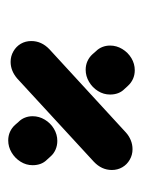

<svg xmlns="http://www.w3.org/2000/svg" viewBox="40 -496 351 472"><g transform="rotate(90 216.0 -259.5)"><path d="M265.2 -163.7Q265.2 -179.6 273.7 -193.7Q282.2 -207.8 296.1 -216.1Q310 -224.4 325.9 -224.4Q337.4 -224.4 347.4 -220Q357.4 -215.6 364.1 -207.8L372.2 -198.9Q385.6 -185.6 385.6 -163.7Q385.6 -147.8 377 -134.1Q368.5 -120.4 354.4 -112Q340.4 -103.7 324.8 -103.7Q313.3 -103.7 303.5 -108.1Q293.7 -112.6 286.7 -120.4L278.9 -129.3Q272.2 -135.9 268.7 -144.8Q265.2 -153.7 265.2 -163.7ZM131.5 -109.6Q117.4 -109.6 105.6 -116.5Q93.7 -123.3 87 -134.8Q80.4 -146.3 80.4 -160.4Q80.4 -185.6 100.4 -204.8L305.2 -393Q313.7 -400.7 324.3 -405Q334.8 -409.3 346.3 -409.3Q360.4 -409.3 372.2 -402.4Q384.1 -395.6 390.7 -384.1Q397.4 -372.6 397.4 -358.5Q397.4 -333.3 377 -314.1L172.6 -125.9Q153.7 -109.6 131.5 -109.6ZM91.5 -354.1Q91.5 -370 100 -384.1Q108.5 -398.1 122.4 -406.5Q136.3 -414.8 152.2 -414.8Q163.7 -414.8 173.5 -410.4Q183.3 -405.9 190.4 -398.1L198.5 -389.3Q211.9 -375.9 211.9 -354.1Q211.9 -338.1 203.3 -324.4Q194.8 -310.7 180.7 -302.4Q166.7 -294.1 151.1 -294.1Q139.6 -294.1 129.8 -298.5Q120 -303 113 -310.7L105.2 -319.6Q98.5 -326.3 95 -335.2Q91.5 -344.1 91.5 -354.1Z"/></g></svg>

Font: 26F Galaxy Sans Black
Style: Italic
Weight: 900
Italic angle: -5°
Designer: C₂₉H₂₅N₃O₅
Version: Version 1.200